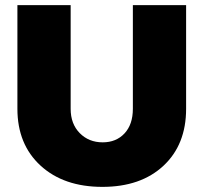

<svg xmlns="http://www.w3.org/2000/svg" viewBox="-20 -721 795 750"><path d="M48 -296V-701H256V-296Q256 -237 291.5 -201Q327 -165 381 -165Q434 -165 466.5 -200Q499 -235 499 -296V-701H707V-296Q707 -156 618.5 -73.5Q530 9 380 9Q229 9 138.5 -74Q48 -157 48 -296Z"/></svg>

Font: Trueno
Style: ExBd
Weight: 800
Designer: Julieta Ulanovsky
Foundry: Julieta Ulanovsky
Version: Version 3.001b